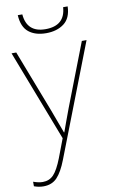

<svg xmlns="http://www.w3.org/2000/svg" viewBox="-111 -788 645 1084"><g transform="rotate(-10 212.0 -245.5)"><path d="M0 -528 201 -6 160 102Q135 166 110.5 192Q86 218 48 218Q24 218 -6 207V233Q21 243 48 243Q97 243 126.5 211.5Q156 180 181 115L430 -528H403L264 -168Q247 -123 235.5 -91Q224 -59 216 -37H214Q206 -58 194 -91Q182 -124 164 -172L27 -528ZM358 -734H332Q325 -629 213 -629Q107 -629 98 -734H72Q76 -666 113.5 -636Q151 -606 213 -606Q275 -606 315.5 -636.5Q356 -667 358 -734Z"/></g></svg>

Font: Noto Sans UI Thin
Style: Regular
Weight: 250
Designer: Monotype Design Team
Foundry: Monotype Imaging Inc.
Version: Version 1.901